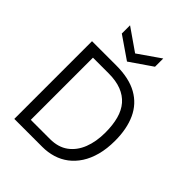

<svg xmlns="http://www.w3.org/2000/svg" viewBox="-246 -1021 1153 1153"><g transform="rotate(45 331.0 -444.5)"><path d="M123 0V-66H318Q388 -66 434 -100Q480 -134 503 -193Q526 -252 526 -328Q526 -393 512.5 -442.5Q499 -492 470 -525.5Q441 -559 396 -576.5Q351 -594 288 -594H123V-660H287Q396 -660 465.5 -621Q535 -582 568.5 -509Q602 -436 602 -335Q602 -267 587.5 -213Q573 -159 547 -119Q521 -79 486 -52.5Q451 -26 408.5 -13Q366 0 319 0ZM81 0V-660H155V0ZM175 -889 316 -791 457 -889V-819L316 -722L175 -819Z"/></g></svg>

Font: Bricolage Grotesque 36pt Light
Style: Regular
Weight: 300
Designer: Mathieu Triay
Foundry: Atelier Triay
Version: Version 1.001;gftools[0.9.33.dev8+g029e19f]